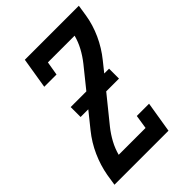

<svg xmlns="http://www.w3.org/2000/svg" viewBox="-215 -832 930 930"><g transform="rotate(-45 250.0 -367.5)"><path d="M9 0 18 -58Q28 -114 52 -168Q76 -222 114 -269L317 -521Q340 -550 357 -581.5Q374 -613 383 -647H200L188 -576H104L130 -735H500L491 -677Q482 -621 457.5 -567Q433 -513 395 -466L294 -340L192 -214Q169 -185 152 -153.5Q135 -122 126 -88H310L321 -159H405L379 0ZM125 -348V-416H388V-348Z"/></g></svg>

Font: Iosevka Curly Slab SmBdObl
Style: Regular
Weight: 600
Italic angle: -9°
Monospace: yes
Designer: Belleve Invis
Foundry: Belleve Invis
Version: Version 11.0.0; ttfautohint (v1.8.3)